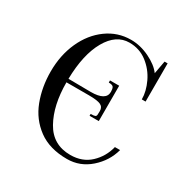

<svg xmlns="http://www.w3.org/2000/svg" viewBox="-122 -591 684 705"><g transform="rotate(30 220.0 -238.5)"><path d="M405 -116Q391 -64 349 -27Q307 10 252 10Q178 10 130.5 -25Q83 -60 61.5 -116.5Q40 -173 40 -239Q40 -308 65.5 -364.5Q91 -421 136.5 -454Q182 -487 238 -487Q278 -487 317 -468Q356 -449 374 -424L384 -479H397V-317H381Q381 -351 363.5 -388Q346 -425 313.5 -450Q281 -475 238 -475Q182 -475 147 -413.5Q112 -352 110 -248L205 -247Q269 -247 269 -284Q269 -296 265.5 -303Q262 -310 245 -310V-319H284V-169H245V-177Q259 -177 263.5 -179Q268 -181 268.5 -187Q269 -193 269 -203Q269 -220 255 -226.5Q241 -233 205 -233H110Q110 -136 145.5 -72.5Q181 -9 255 -9Q306 -9 339 -40Q372 -71 383 -116Z"/></g></svg>

Font: Viaoda Libre
Style: Regular
Weight: 400
Designer: Gydient
Version: Version 2.000